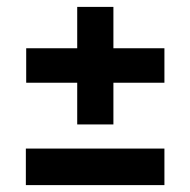

<svg xmlns="http://www.w3.org/2000/svg" viewBox="-20 -633 552 557"><path d="M204 -272V-613H309V-272ZM56 -393V-493H457V-393ZM55 -96V-202H457V-96Z"/></svg>

Font: Bricolage Grotesque 36pt SemiBold
Style: Regular
Weight: 600
Designer: Mathieu Triay
Foundry: Atelier Triay
Version: Version 1.001;gftools[0.9.33.dev8+g029e19f]